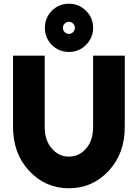

<svg xmlns="http://www.w3.org/2000/svg" viewBox="-20 -999 740 1031"><path d="M350 -979Q296 -979 258 -941Q221 -903 221 -850Q221 -796 258 -758Q296 -720 350 -720Q404 -720 442 -758Q480 -796 480 -850Q480 -903 442 -941Q404 -979 350 -979ZM350 -882Q363 -882 373 -872Q382 -863 382 -850Q382 -836 373 -827Q363 -817 350 -817Q337 -817 327 -827Q318 -836 318 -850Q318 -863 327 -872Q337 -882 350 -882ZM50 -700V-318Q50 -174 137 -81Q224 12 350 12Q476 12 563 -81Q607 -128 628.5 -187Q650 -246 650 -318V-700H480V-318Q480 -245 443 -202Q405 -158 350 -158Q295 -158 258 -202Q220 -245 220 -318V-700Z"/></svg>

Font: Unageo
Style: Black
Weight: 900
Designer: Richard Sepsi
Foundry: Richard Sepsi
Version: Version 2.000